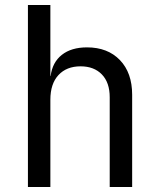

<svg xmlns="http://www.w3.org/2000/svg" viewBox="-20 -750 640 770"><path d="M92 0V-730H182V-445H183Q190 -500 228 -530Q266 -560 329 -560Q412 -560 461 -509Q510 -458 510 -370V0H420V-360Q420 -419 388.5 -451.5Q357 -484 303 -484Q247 -484 214.5 -449Q182 -414 182 -350V0Z"/></svg>

Font: JetBrainsMono NF
Style: Regular
Weight: 400
Designer: Philipp Nurullin, Konstantin Bulenkov
Foundry: JetBrains
Version: Version 2.251; ttfautohint (v1.8.3);Nerd Fonts 2.2.2